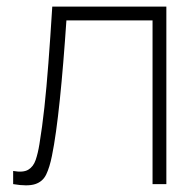

<svg xmlns="http://www.w3.org/2000/svg" viewBox="-20 -560 596 584"><path d="M20 0V-40Q50.5 -34.5 66 -43.8Q81.5 -53 88.5 -73.5Q95.5 -94 100 -122Q108.5 -173.5 115 -233.2Q121.5 -293 127.2 -368Q133 -443 139 -540H486V0H444V-498H182Q177.5 -431.5 172.5 -370.8Q167.5 -310 162 -257Q156.5 -204 150.5 -160.8Q144.5 -117.5 138 -86Q131 -51 120.5 -29.2Q110 -7.5 87 0Q64 7.5 20 0Z"/></svg>

Font: Manrope Variable Light
Style: Regular
Weight: 200
Designer: Mikhail Sharanda
Foundry: Mikhail Sharanda
Version: Version 4.505